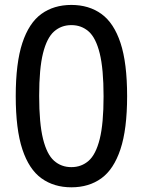

<svg xmlns="http://www.w3.org/2000/svg" viewBox="-20 -770 594 799"><path d="M277 9.5Q204.5 9.5 152.5 -28Q100.5 -65.5 73 -148.8Q45.5 -232 45.5 -370Q45.5 -508 73 -591.2Q100.5 -674.5 152.2 -712Q204 -749.5 277 -749.5Q350 -749.5 402 -712Q454 -674.5 481.5 -591.2Q509 -508 509 -370Q509 -232 481.2 -148.8Q453.5 -65.5 401.8 -28Q350 9.5 277 9.5ZM277 -74.5Q319 -74.5 349 -101Q379 -127.5 395 -191.5Q411 -255.5 411 -369Q411 -483 395 -547.8Q379 -612.5 349 -639Q319 -665.5 277 -665.5Q235 -665.5 205 -639Q175 -612.5 159 -548.5Q143 -484.5 143 -371Q143 -257 159 -192.2Q175 -127.5 205 -101Q235 -74.5 277 -74.5Z"/></svg>

Font: Encode Sans Condensed Condensed Medium
Style: Regular
Weight: 500
Width: 3
Designer: Multiple Designers
Foundry: Impallari Type
Version: Version 3.000; ttfautohint (v1.8.3) -l 8 -r 50 -G 200 -x 14 